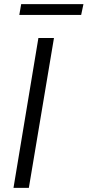

<svg xmlns="http://www.w3.org/2000/svg" viewBox="-20 -905 422 925"><path d="M165 -722H240L119 0H45ZM82 -885H382L371 -833H73Z"/></svg>

Font: Nebula Sans Book
Style: Regular
Weight: 400
Italic angle: -9°
Designer: Paul D. Hunt for Adobe (as Source Sans)
Foundry: Nebula Entertainment & Broadcasting LLC
Version: Version 1.010